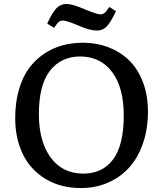

<svg xmlns="http://www.w3.org/2000/svg" viewBox="-20 -928 817 962"><path d="M466.8 -774.9Q430.2 -774.9 377.9 -797.9Q313.5 -825.2 295.9 -825.2Q283.2 -825.2 274.7 -818.4Q266.1 -811.5 251 -788.1L216.8 -810.1Q243.2 -867.7 263.9 -887.9Q284.7 -908.2 314 -908.2Q342.3 -908.2 403.8 -881.8Q465.8 -856 483.9 -856Q493.2 -856 500.5 -860.8Q507.8 -865.7 512 -871.1Q516.1 -876.5 527.8 -893.1L561 -872.1Q535.6 -817.4 515.4 -796.1Q495.1 -774.9 466.8 -774.9ZM386.2 14.2Q282.7 14.2 207.3 -32Q131.8 -78.1 94 -156.5Q56.2 -234.9 56.2 -335.9Q56.2 -414.6 74.7 -478.5Q93.3 -542.5 125 -585.7Q156.7 -628.9 200.4 -658.2Q244.1 -687.5 293 -700.7Q341.8 -713.9 396 -713.9Q463.4 -713.9 521.7 -691.9Q580.1 -669.9 624.8 -627.7Q669.4 -585.4 695.3 -518.8Q721.2 -452.1 721.2 -368.2Q721.2 -280.8 696 -208.7Q670.9 -136.7 626.5 -87.9Q582 -39.1 520.3 -12.5Q458.5 14.2 386.2 14.2ZM397.9 -58.1Q494.1 -58.1 547.1 -129.9Q600.1 -201.7 600.1 -349.1Q600.1 -489.7 541.5 -567.4Q482.9 -645 381.8 -645Q286.1 -645 230.5 -573.7Q174.8 -502.4 174.8 -356.9Q174.8 -219.2 233.9 -138.7Q293 -58.1 397.9 -58.1Z"/></svg>

Font: Literata Book Medium
Style: Regular
Weight: 500
Designer: Latin by Veronika Burian and Jose Scaglione. Greek by Irene Vlachou. Cyrillic by Vera Evstafieva
Foundry: TypeTogether
Version: Version 2.003;PS 002.003;hotconv 1.0.88;makeotf.lib2.5.64775